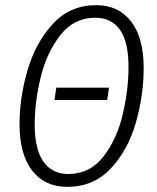

<svg xmlns="http://www.w3.org/2000/svg" viewBox="-20 -716 612 747"><path d="M539 -452Q539 -345 508.5 -238.5Q478 -132 411 -60.5Q344 11 242 11Q154 11 105 -52.5Q56 -116 56 -233Q56 -337 87.5 -444Q119 -551 186 -623.5Q253 -696 354 -696Q441 -696 490 -632.5Q539 -569 539 -452ZM115 -231Q115 -135 149 -87Q183 -39 245 -39Q330 -39 382.5 -107Q435 -175 457.5 -271Q480 -367 480 -456Q480 -552 447 -599.5Q414 -647 350 -647Q268 -647 215 -579.5Q162 -512 138.5 -416Q115 -320 115 -231ZM404 -375 397 -327H192L199 -375Z"/></svg>

Font: Fira Sans Extra Condensed Light
Style: Italic
Weight: 300
Width: 3
Italic angle: -8°
Designer: Carrois Corporate & Edenspiekermann AG
Foundry: Carrois Corporate GbR & Edenspiekermann AG
Version: Version 4.203